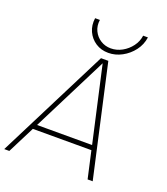

<svg xmlns="http://www.w3.org/2000/svg" viewBox="-191 -1022 988 1134"><g transform="rotate(20 303.0 -455.0)"><path d="M323 -700H369L525.5 0H493.5L455.5 -170H87.5L1.5 0H-30.5ZM103 -200H449L342.5 -675ZM352 -744Q306.5 -744 272 -766.5Q237.5 -789 220.2 -826.8Q203 -864.5 209.5 -910H239.5Q234 -871.5 249 -840.8Q264 -810 292.5 -792Q321 -774 356.5 -774Q393.5 -774 427 -792.5Q460.5 -811 483.5 -841.8Q506.5 -872.5 511.5 -910H541.5Q535 -863 506.5 -825.5Q478 -788 437 -766Q396 -744 352 -744Z"/></g></svg>

Font: Urbanist Thin
Style: Italic
Weight: 100
Italic angle: -8°
Designer: Corey Hu
Foundry: Corey Hu
Version: Version 1.321; ttfautohint (v1.8.4.7-5d5b)